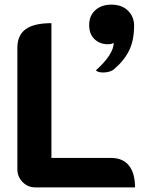

<svg xmlns="http://www.w3.org/2000/svg" viewBox="-20 -809 656 829"><path d="M55 -78V-603Q55 -657 91 -683Q127 -709 202 -709V-127H460Q510 -127 536.5 -94.5Q563 -62 563 0H132Q100 0 77.5 -23Q55 -46 55 -78ZM471 -624Q462 -618 446 -618Q411 -618 388 -640Q365 -662 365 -701Q365 -741 391.5 -765Q418 -789 461 -789Q506 -789 532.5 -763Q559 -737 559 -698Q559 -635 537.5 -591Q516 -547 471 -509Q464 -503 451.5 -499.5Q439 -496 426 -496Q403 -496 394 -505Q471 -575 471 -624Z"/></svg>

Font: K2D ExtraBold
Style: Regular
Weight: 800
Designer: Katatrad Aksorn Co.,Ltd.
Foundry: Cadson Demak Co.,Ltd.
Version: Version 1.000; ttfautohint (v1.6)